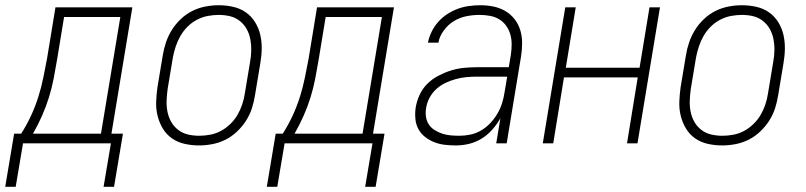

<svg xmlns="http://www.w3.org/2000/svg" viewBox="-62 -548 3082 734"><path d="M-42 166 -8 -37H19Q40 -70 56.5 -105.5Q73 -141 84.5 -177.5Q96 -214 103.5 -251Q111 -288 118 -325L150 -520H444L364 -37H408L374 166H334L362 0H26L-2 166ZM64 -37H324L398 -483H183L156 -319Q150 -283 143 -247Q136 -211 125 -175.5Q114 -140 98.5 -105Q83 -70 64 -37Z M699 8Q671 8 644 2Q617 -4 595.5 -19Q574 -34 560.5 -56.5Q547 -79 540.5 -105Q534 -131 535 -159Q536 -187 540 -215L560 -335Q564 -361 572.5 -386Q581 -411 595 -433.5Q609 -456 629 -475Q649 -494 673 -506Q697 -518 723 -523Q749 -528 774 -528Q802 -528 829 -522Q856 -516 877.5 -501Q899 -486 913 -463.5Q927 -441 933 -415Q939 -389 938.5 -361Q938 -333 933 -305L913 -185Q909 -159 901 -134Q893 -109 878.5 -86.5Q864 -64 844 -45Q824 -26 800 -14Q776 -2 750 3Q724 8 699 8ZM700 -29Q720 -29 741.5 -33Q763 -37 782.5 -47.5Q802 -58 818.5 -74Q835 -90 846 -109Q857 -128 864 -149Q871 -170 874 -191L894 -311Q898 -333 898.5 -355Q899 -377 895 -398Q891 -419 881 -437Q871 -455 854.5 -468Q838 -481 817.5 -486Q797 -491 774 -491Q754 -491 732.5 -487Q711 -483 691 -472.5Q671 -462 655 -446Q639 -430 628 -411Q617 -392 610 -371Q603 -350 599 -329L579 -209Q576 -187 575 -165Q574 -143 578 -122Q582 -101 592 -83Q602 -65 618.5 -52Q635 -39 656 -34Q677 -29 700 -29Z M958 166 992 -37H1019Q1040 -70 1056.5 -105.5Q1073 -141 1084.5 -177.5Q1096 -214 1103.5 -251Q1111 -288 1118 -325L1150 -520H1444L1364 -37H1408L1374 166H1334L1362 0H1026L998 166ZM1064 -37H1324L1398 -483H1183L1156 -319Q1150 -283 1143 -247Q1136 -211 1125 -175.5Q1114 -140 1098.5 -105Q1083 -70 1064 -37Z M1681 8Q1659 8 1638 5.5Q1617 3 1598 -4.5Q1579 -12 1563 -24.5Q1547 -37 1537.5 -54.5Q1528 -72 1526 -93.5Q1524 -115 1527 -136Q1531 -161 1542 -185Q1553 -209 1571.5 -227.5Q1590 -246 1614 -258.5Q1638 -271 1662 -278.5Q1686 -286 1711 -288.5Q1736 -291 1760 -291H1883L1891 -339Q1894 -359 1894 -378.5Q1894 -398 1889 -416Q1884 -434 1873 -449.5Q1862 -465 1846 -474.5Q1830 -484 1810.5 -487.5Q1791 -491 1771 -491Q1746 -491 1721 -486Q1696 -481 1673.5 -467.5Q1651 -454 1634.5 -431.5Q1618 -409 1614 -385H1574Q1578 -406 1588 -426.5Q1598 -447 1613.5 -464.5Q1629 -482 1648.5 -494.5Q1668 -507 1688.5 -514.5Q1709 -522 1731 -525Q1753 -528 1774 -528Q1800 -528 1824.5 -523Q1849 -518 1869.5 -506Q1890 -494 1905 -475Q1920 -456 1927 -432.5Q1934 -409 1934 -383.5Q1934 -358 1930 -333L1875 0H1835L1851 -96Q1838 -73 1820 -52.5Q1802 -32 1779 -18Q1756 -4 1731 2Q1706 8 1681 8ZM1694 -29Q1715 -29 1736.5 -33.5Q1758 -38 1777.5 -49.5Q1797 -61 1812.5 -77.5Q1828 -94 1839.5 -113.5Q1851 -133 1857.5 -154Q1864 -175 1867 -196L1877 -255H1760Q1740 -255 1720 -253Q1700 -251 1680 -245.5Q1660 -240 1641 -231Q1622 -222 1606 -207.5Q1590 -193 1580 -174Q1570 -155 1567 -135Q1564 -118 1566.5 -101.5Q1569 -85 1577.5 -72Q1586 -59 1600 -50.5Q1614 -42 1629 -37Q1644 -32 1661 -30.5Q1678 -29 1694 -29Z M2013 0 2099 -520H2139L2101 -289H2383L2421 -520H2461L2375 0H2335L2376 -252H2094L2053 0Z M2699 8Q2671 8 2644 2Q2617 -4 2595.5 -19Q2574 -34 2560.5 -56.5Q2547 -79 2540.5 -105Q2534 -131 2535 -159Q2536 -187 2540 -215L2560 -335Q2564 -361 2572.5 -386Q2581 -411 2595 -433.5Q2609 -456 2629 -475Q2649 -494 2673 -506Q2697 -518 2723 -523Q2749 -528 2774 -528Q2802 -528 2829 -522Q2856 -516 2877.5 -501Q2899 -486 2913 -463.5Q2927 -441 2933 -415Q2939 -389 2938.5 -361Q2938 -333 2933 -305L2913 -185Q2909 -159 2901 -134Q2893 -109 2878.5 -86.5Q2864 -64 2844 -45Q2824 -26 2800 -14Q2776 -2 2750 3Q2724 8 2699 8ZM2700 -29Q2720 -29 2741.5 -33Q2763 -37 2782.5 -47.5Q2802 -58 2818.5 -74Q2835 -90 2846 -109Q2857 -128 2864 -149Q2871 -170 2874 -191L2894 -311Q2898 -333 2898.5 -355Q2899 -377 2895 -398Q2891 -419 2881 -437Q2871 -455 2854.5 -468Q2838 -481 2817.5 -486Q2797 -491 2774 -491Q2754 -491 2732.5 -487Q2711 -483 2691 -472.5Q2671 -462 2655 -446Q2639 -430 2628 -411Q2617 -392 2610 -371Q2603 -350 2599 -329L2579 -209Q2576 -187 2575 -165Q2574 -143 2578 -122Q2582 -101 2592 -83Q2602 -65 2618.5 -52Q2635 -39 2656 -34Q2677 -29 2700 -29Z"/></svg>

Font: Iosevka Extralight Oblique
Style: Regular
Weight: 200
Italic angle: -9°
Monospace: yes
Designer: Belleve Invis
Foundry: Belleve Invis
Version: Version 32.5.0; ttfautohint (v1.8.4)